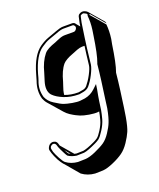

<svg xmlns="http://www.w3.org/2000/svg" viewBox="-141 -608 768 930"><g transform="rotate(-20 243.5 -143.0)"><path d="M365 -473 363 -458 346 -478V-479C342 -484 336 -486 330 -486H284C273 -486 259 -482 243 -476C227 -470 213 -465 199 -460C185 -455 170 -447 154 -436C124 -415 100 -375 83 -314C80 -302 76 -291 74 -283C63 -253 61 -223 69 -194C73 -185 77 -176 84 -168L145 -98C152 -90 160 -83 169 -77C189 -64 204 -57 214 -53C224 -49 239 -45 257 -42C275 -39 290 -38 301 -39C304 -39 306 -40 308 -40C306 -28 303 -15 299 0C295 16 287 32 277 48C267 64 259 74 252 79C245 84 239 87 233 90C204 104 183 111 171 113L136 114C132 113 128 113 125 112L72 50L68 37C67 34 65 31 63 29C61 26 58 25 55 24C49 22 43 21 36 24C29 27 25 31 21 38C17 45 16 51 18 57L22 71C25 81 31 94 39 110C46 122 52 131 57 137C58 139 60 140 61 141L121 212C140 226 162 234 187 236L228 235C244 234 262 228 283 219C304 210 322 200 336 190C350 180 363 166 375 148C387 130 396 114 402 100C408 86 414 64 420 30L427 -15C436 -78 444 -136 449 -188C460 -218 469 -263 478 -324L483 -350C487 -378 487 -403 485 -424L424 -495L426 -500L487 -429C487 -432 486 -436 483 -440L423 -510C423 -511 422 -511 421 -512C418 -515 414 -518 408 -520C399 -524 389 -523 379 -516C375 -513 372 -508 371 -500ZM176 -173C177 -180 178 -187 180 -195C184 -209 189 -222 193 -235C202 -270 214 -297 230 -316C239 -326 257 -337 285 -347C290 -349 299 -353 310 -357C321 -361 330 -363 337 -363H350C347 -338 342 -307 338 -267C337 -257 331 -242 321 -223C311 -204 300 -188 290 -176C284 -170 277 -166 269 -165C261 -164 254 -162 246 -161C219 -161 196 -165 176 -173ZM108 106C104 104 101 102 98 100C96 97 91 90 85 78ZM375 -473 381 -500C382 -506 384 -508 384 -508C393 -513 397 -514 403 -511L404 -510C410 -508 413 -506 414 -504L416 -500L414 -495V-493C416 -473 416 -448 412 -421L408 -395C399 -335 390 -290 379 -261L378 -260V-259C373 -207 365 -149 356 -86L350 -41C344 -8 337 15 332 27C327 40 319 55 307 73C296 90 284 103 271 112C258 121 240 130 220 139C200 148 182 153 168 154L128 155C105 153 85 146 68 133C63 129 56 119 48 104C40 89 34 76 31 67L28 53C27 49 27 47 29 42C31 38 35 35 39 33C43 31 46 31 50 33C54 34 56 37 58 41L62 54C65 62 70 72 76 84C82 96 86 103 89 107L90 108L91 109C103 117 118 122 133 124H134L170 123H171C186 121 206 113 236 99C242 96 250 92 257 87C266 80 274 69 285 52C296 35 304 18 309 1C313 -15 317 -30 319 -43C321 -56 323 -70 325 -86C327 -102 331 -121 335 -143L339 -170L318 -150C303 -136 286 -127 265 -123C258 -122 251 -121 240 -120C231 -119 218 -120 200 -123C182 -126 168 -130 159 -133C150 -136 135 -144 115 -157C97 -168 86 -182 79 -198C71 -226 72 -253 83 -281C86 -289 89 -300 92 -312C109 -372 132 -410 159 -428C175 -439 189 -447 201 -451C215 -456 230 -461 246 -467C261 -473 273 -476 283 -476H329C333 -476 335 -475 338 -471C341 -467 342 -464 341 -460C340 -456 339 -453 335 -449C331 -445 328 -444 324 -444H278C269 -444 259 -442 247 -437C236 -433 228 -429 223 -427C194 -417 173 -407 162 -393C145 -372 131 -343 122 -307C118 -295 114 -282 110 -268C101 -239 102 -214 117 -197H118V-196C130 -184 146 -174 168 -165C190 -156 216 -151 245 -151H246H247C254 -152 261 -154 269 -155C279 -157 289 -161 297 -169V-170H298C309 -183 320 -199 330 -219C340 -239 346 -254 348 -267C355 -329 360 -373 364 -398Z"/></g></svg>

Font: AppleStorm
Style: ShdRgIta
Weight: 400
Foundry: Cannot Into Space Fonts
Version: Version 1.01